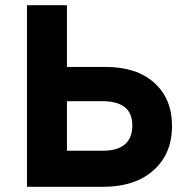

<svg xmlns="http://www.w3.org/2000/svg" viewBox="-20 -720 717 740"><path d="M84 0V-700H238V-462H387Q507 -462 575 -400.5Q643 -339 643 -235Q643 -127 571.5 -63.5Q500 0 377 0ZM374 -330H238V-139H375Q490 -139 490 -237Q490 -330 374 -330Z"/></svg>

Font: Quicksand
Style: Bold
Weight: 700
Version: Version 3.000